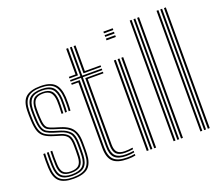

<svg xmlns="http://www.w3.org/2000/svg" viewBox="-130 -995 1389 1196"><g transform="rotate(-20 565.0 -396.5)"><path d="M166.5 6.8Q101.8 6.8 72.8 -20.8Q43.8 -48.2 41.5 -111.8Q40.8 -134.8 40.6 -156.9Q40.5 -179 41.8 -203H53.8Q52.2 -179.5 52.5 -157.1Q52.8 -134.8 53.5 -112.2Q55.2 -53 81.9 -28Q108.5 -3 166.5 -3Q229 -3 256.4 -28.2Q283.8 -53.5 286.2 -110.5Q287 -127 287.1 -137.1Q287.2 -147.2 287.1 -157.5Q287 -167.8 287 -184.8Q287 -244.8 264.6 -271.9Q242.2 -299 196.5 -313L154.2 -326Q131.8 -333 117.8 -341.4Q103.8 -349.8 97 -369Q90.2 -388.2 88.8 -426.5Q88 -447 87.6 -458.1Q87.2 -469.2 87.8 -486.5Q89.5 -527.5 107.2 -547.4Q125 -567.2 168.8 -567.2Q207.5 -567.2 226.4 -548.5Q245.2 -529.8 247.8 -485.5Q248.2 -476 248.1 -449.2Q248 -422.5 246.2 -399H234.5Q236 -422.8 236.2 -448.9Q236.5 -475 235.8 -485.2Q233.5 -522.8 217.9 -540.1Q202.2 -557.5 168.8 -557.5Q134 -557.5 117.5 -541Q101 -524.5 99.8 -486.5Q99.2 -468.5 99.6 -456.8Q100 -445 100.8 -426.8Q102.2 -391.8 107.8 -374.6Q113.2 -357.5 125.2 -350Q137.2 -342.5 157.5 -336.2L199.5 -323.2Q230.8 -313.8 252.9 -298.5Q275 -283.2 286.9 -256.5Q298.8 -229.8 298.8 -184.8Q298.8 -167.8 298.9 -157.4Q299 -147 298.9 -136.9Q298.8 -126.8 298 -110.2Q295.5 -49.8 266.4 -21.5Q237.2 6.8 166.5 6.8ZM166.5 -12.8Q115 -12.8 91.1 -35.6Q67.2 -58.5 65.5 -112.8Q64.8 -135.2 64.5 -157.4Q64.2 -179.5 65.5 -203H77.2Q76.2 -179.8 76.4 -158.2Q76.5 -136.8 77.2 -113Q78.8 -63.8 100.1 -43.2Q121.5 -22.8 166.5 -22.8Q215 -22.8 237.6 -42.9Q260.2 -63 262.2 -111.2Q263.2 -132.5 263.1 -148.1Q263 -163.8 263 -184.8Q263 -238.8 244.4 -260.2Q225.8 -281.8 190.2 -292.5L147.5 -305.5Q120.5 -313.8 102.8 -324.5Q85 -335.2 75.9 -358.2Q66.8 -381.2 64.8 -426.2Q64 -444.2 63.8 -458.8Q63.5 -473.2 63.8 -487.2Q64.8 -541.2 90 -564.2Q115.2 -587.2 168.8 -587.2Q222.5 -587.2 245.4 -562.6Q268.2 -538 271.5 -486.8Q272.2 -473 272 -446.4Q271.8 -419.8 269.8 -399H258Q259.8 -419.5 260 -447.9Q260.2 -476.2 259.8 -485.8Q256.8 -535.2 235.1 -556.2Q213.5 -577.2 168.8 -577.2Q120 -577.2 98.8 -555.9Q77.5 -534.5 76 -487.8Q75.2 -468.2 75.8 -456.8Q76.2 -445.2 77 -426.2Q78.5 -384.5 86.2 -363.5Q94 -342.5 109.9 -333Q125.8 -323.5 150.8 -315.8L193.2 -302.8Q233.5 -290.2 254.2 -266.2Q275 -242.2 275 -184.8Q275 -165.2 275.1 -149.6Q275.2 -134 274.2 -111Q272 -59 247.5 -35.9Q223 -12.8 166.5 -12.8ZM166.5 -32.8Q127.5 -32.8 109 -51Q90.5 -69.2 89.2 -113.5Q88.5 -137.8 88.4 -157.9Q88.2 -178 89.2 -203H101Q99.8 -177.5 100.1 -157.6Q100.5 -137.8 101.2 -113.8Q102.5 -75.8 117.5 -59.1Q132.5 -42.5 166.5 -42.5Q202.8 -42.5 219.6 -58.2Q236.5 -74 238.2 -111.8Q239.5 -136.8 239.2 -149.2Q239 -161.8 239 -184.8Q239 -228.8 225.8 -246.1Q212.5 -263.5 184 -272.2L140.5 -285.5Q106 -296 84.8 -310.1Q63.5 -324.2 53.2 -350.9Q43 -377.5 41 -425.8Q40 -447.8 39.8 -460.5Q39.5 -473.2 40 -488.8Q41 -553.8 72.4 -580.2Q103.8 -606.8 168.8 -606.8Q232.8 -606.8 262 -579Q291.2 -551.2 295.2 -487.5Q296 -476 295.8 -448.4Q295.5 -420.8 293.5 -399H281.8Q283.8 -422 283.9 -448.9Q284 -475.8 283.2 -487.2Q279.8 -545 253.5 -571Q227.2 -597 168.8 -597Q107.2 -597 80.1 -571Q53 -545 51.8 -487.5Q51.5 -473.5 51.8 -460Q52 -446.5 52.8 -426Q55 -378.8 64.9 -354Q74.8 -329.2 94.2 -317.1Q113.8 -305 144 -295.8L187.2 -282.5Q220 -272.5 235.5 -252.6Q251 -232.8 251 -184.8Q251 -167.8 251.1 -157.8Q251.2 -147.8 251.1 -137.9Q251 -128 250.2 -111Q248.2 -70.8 229.6 -51.8Q211 -32.8 166.5 -32.8Z M526.2 -14.2Q472 -14.2 448.4 -37.1Q424.8 -60 424.8 -113V-568.2H356V-578.8H424.8V-770H437V-578.8H566V-568.2H437V-113Q437 -65.8 457.8 -45.2Q478.5 -24.8 526.2 -24.8Q538.2 -24.8 551.1 -25.9Q564 -27 577.8 -29V-18.8Q566 -16.5 552.9 -15.4Q539.8 -14.2 526.2 -14.2ZM526.2 6.8Q458.8 6.8 429.4 -21Q400 -48.8 400 -113V-547.2H356V-557.8H412.5V-113Q412.5 -54.2 438.9 -29Q465.2 -3.8 526.2 -3.8Q540 -3.8 553.1 -5Q566.2 -6.2 577.8 -8.5V2Q557.2 6.8 526.2 6.8ZM526.2 -35.5Q485 -35.5 467.1 -53.5Q449.2 -71.5 449.2 -113V-557.8H566V-547.2H461.8V-113Q461.8 -77 476.8 -61.4Q491.8 -45.8 526.2 -45.8Q536.5 -45.8 549.8 -46.6Q563 -47.5 577.8 -50V-39.8Q564.8 -37.8 551.8 -36.6Q538.8 -35.5 526.2 -35.5ZM356 -589.5V-600H400V-770H412.5V-589.5ZM449.2 -589.5V-770H461.8V-600H566V-589.5Z M654.2 -779.8V-791.2H716V-779.8ZM654.2 -733.5V-745H716V-733.5ZM654.2 -756.5V-768H716V-756.5ZM703.5 0V-600H716V0ZM654.2 0V-600H666.8V0ZM679 0V-600H691.2V0Z M881.2 0V-800H893.8V0ZM832 0V-800H844.5V0ZM856.8 0V-800H869V0Z M1059 0V-800H1071.5V0ZM1009.8 0V-800H1022.2V0ZM1034.5 0V-800H1046.8V0Z"/></g></svg>

Font: Big Shoulders Inline Text Thin Light
Style: Regular
Weight: 300
Version: Version 2.002